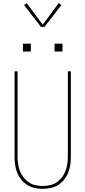

<svg xmlns="http://www.w3.org/2000/svg" viewBox="-20 -1186 540 1214"><path d="M250 8Q224 8 199 2.5Q174 -3 152.5 -16.5Q131 -30 114.5 -50.5Q98 -71 88.5 -95Q79 -119 75.5 -144Q72 -169 72 -195V-735H91V-195Q91 -172 94.5 -149Q98 -126 106 -104.5Q114 -83 128.5 -64.5Q143 -46 162 -33Q181 -20 204 -15Q227 -10 250 -10Q273 -10 296 -15Q319 -20 338 -33Q357 -46 371.5 -64.5Q386 -83 394 -104.5Q402 -126 405.5 -149Q409 -172 409 -195V-735H428V-195Q428 -169 424.5 -144Q421 -119 411.5 -95Q402 -71 385.5 -50.5Q369 -30 347.5 -16.5Q326 -3 301 2.5Q276 8 250 8ZM325 -860V-910H375V-860ZM125 -860V-910H175V-860ZM239 -1016 132 -1154 149 -1166 250 -1030 351 -1166 368 -1154 261 -1016Z"/></svg>

Font: Iosevka SS04 Thin
Style: Regular
Weight: 100
Monospace: yes
Designer: Belleve Invis
Foundry: Belleve Invis
Version: Version 19.0.0; ttfautohint (v1.8.4)